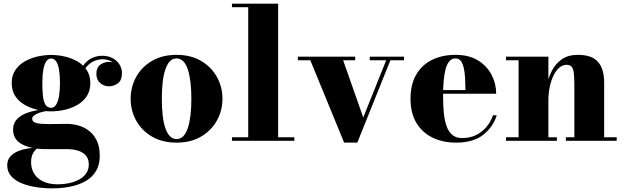

<svg xmlns="http://www.w3.org/2000/svg" viewBox="-20 -770 3411 1050"><path d="M265.5 260Q218.5 260 174.8 253Q131 246 96 231.2Q61 216.5 40.2 192.2Q19.5 168 19.5 134Q19.5 104 37 85.2Q54.5 66.5 80 56.2Q105.5 46 131.2 42.2Q157 38.5 174 38.5H188.5Q171.5 48.5 160.8 68Q150 87.5 150 118Q150 151.5 166.2 178.8Q182.5 206 215 222Q247.5 238 297 238Q327.5 238 357.2 231.8Q387 225.5 411.5 212.5Q436 199.5 450.8 178.8Q465.5 158 465.5 129Q465.5 98 449 79.8Q432.5 61.5 405.2 53.5Q378 45.5 345.5 45.5Q335 45.5 311.8 45.5Q288.5 45.5 265.2 45.5Q242 45.5 231 45.5Q150 45.5 100.8 19.2Q51.5 -7 51.5 -61Q51.5 -94 70.8 -115.8Q90 -137.5 121.2 -150Q152.5 -162.5 189.5 -168Q226.5 -173.5 262 -173.5L261 -165Q247.5 -165 229.8 -162Q212 -159 195 -153.2Q178 -147.5 167 -139.2Q156 -131 156 -120.5Q156 -103 179 -97.2Q202 -91.5 243 -91.5Q260.5 -91.5 279.2 -91.8Q298 -92 316 -92.2Q334 -92.5 348 -92.5Q376 -92.5 406.8 -84.2Q437.5 -76 464.5 -56.2Q491.5 -36.5 508.5 -2.8Q525.5 31 525.5 82Q525.5 131.5 505 165.5Q484.5 199.5 448.5 220.2Q412.5 241 365.5 250.5Q318.5 260 265.5 260ZM260 -161Q222.5 -161 184.5 -169.8Q146.5 -178.5 114.8 -196.8Q83 -215 63.5 -244.5Q44 -274 44 -315.5Q44 -357 63.5 -386.2Q83 -415.5 114.8 -433.8Q146.5 -452 184.5 -460.8Q222.5 -469.5 260 -469.5Q297 -469.5 334.8 -460.8Q372.5 -452 404 -433.8Q435.5 -415.5 454.8 -386.2Q474 -357 474 -315.5Q474 -274 454.8 -244.5Q435.5 -215 404 -196.8Q372.5 -178.5 334.8 -169.8Q297 -161 260 -161ZM260 -180.5Q276.5 -180.5 287.2 -198Q298 -215.5 303 -246Q308 -276.5 308 -315.5Q308 -358 303 -388Q298 -418 287.2 -434Q276.5 -450 260 -450Q243 -450 232.5 -434Q222 -418 216.8 -388Q211.5 -358 211.5 -315.5Q211.5 -276.5 214.8 -246Q218 -215.5 228.2 -198Q238.5 -180.5 260 -180.5ZM575.5 -298Q548.5 -298 527.8 -316Q507 -334 507 -366.5Q507 -400 528.2 -415.8Q549.5 -431.5 575.5 -431.5Q599.5 -431.5 622.8 -415.8Q646 -400 646 -371H626.5Q626.5 -401 602.5 -423.5Q578.5 -446 539.5 -446Q519.5 -446 496.8 -437Q474 -428 454.2 -405.8Q434.5 -383.5 424.5 -343.5L411 -353.5Q421 -396 442 -420.5Q463 -445 488.5 -455Q514 -465 538 -465Q573.5 -465 597.8 -451Q622 -437 634.5 -415.5Q647 -394 647 -371Q647 -331 624.8 -314.5Q602.5 -298 575.5 -298Z M945.5 10Q867.5 10 811.2 -23Q755 -56 724.8 -110.5Q694.5 -165 694.5 -230Q694.5 -295 724.8 -349.5Q755 -404 811.2 -437Q867.5 -470 945.5 -470Q1023.5 -470 1079.5 -437Q1135.5 -404 1166 -349.5Q1196.5 -295 1196.5 -230Q1196.5 -165 1166 -110.5Q1135.5 -56 1079.5 -23Q1023.5 10 945.5 10ZM945.5 -9.5Q967 -9.5 982.5 -25.5Q998 -41.5 1007.5 -70.8Q1017 -100 1021.8 -140.5Q1026.5 -181 1026.5 -230Q1026.5 -279 1021.8 -319.5Q1017 -360 1007.5 -389.2Q998 -418.5 982.5 -434.5Q967 -450.5 945.5 -450.5Q924 -450.5 908.8 -434.5Q893.5 -418.5 883.8 -389.2Q874 -360 869.5 -319.5Q865 -279 865 -230Q865 -181 869.5 -140.5Q874 -100 883.8 -70.8Q893.5 -41.5 908.8 -25.5Q924 -9.5 945.5 -9.5Z M1501 -750V-19.5H1589.5V0H1248.5V-19.5H1337.5V-730.5H1248.5V-750Z M2189.5 -460V-440.5H2115L1934 10H1862L1677 -440.5H1609V-460H1922.5V-440.5H1856.5L1966.5 -127.5L2092 -440.5H2002V-460Z M2474.5 10Q2402 10 2345.8 -17.2Q2289.5 -44.5 2257.2 -98Q2225 -151.5 2225 -230Q2225 -308.5 2256.2 -362Q2287.5 -415.5 2343 -442.8Q2398.5 -470 2471 -470Q2545 -470 2594.2 -439.5Q2643.5 -409 2668.5 -360.5Q2693.5 -312 2693.5 -257.5H2291.5V-277.5H2525.5Q2525 -309.5 2523.5 -340.2Q2522 -371 2516.8 -396Q2511.5 -421 2500.8 -435.8Q2490 -450.5 2471 -450.5Q2450.5 -450.5 2437.2 -434.8Q2424 -419 2416.5 -390.5Q2409 -362 2406 -324.8Q2403 -287.5 2403 -244.5Q2403 -193.5 2407.2 -151.2Q2411.5 -109 2422.8 -78.5Q2434 -48 2454.5 -31.5Q2475 -15 2507 -15Q2569 -15 2613.2 -50Q2657.5 -85 2676 -139.5H2696.5Q2677 -76 2622.8 -33Q2568.5 10 2474.5 10Z M2979 -460V-19.5H3025.5V0H2747V-19.5H2816V-440.5H2747V-460ZM3284 -319.5V-19.5H3352.5V0H3074.5V-19.5H3121V-308Q3121 -350 3117.8 -373.5Q3114.5 -397 3105.2 -406.2Q3096 -415.5 3078.5 -415.5Q3056 -415.5 3037.5 -399Q3019 -382.5 3006 -354.8Q2993 -327 2986 -292.8Q2979 -258.5 2979 -223L2962.5 -222.5Q2962.5 -259.5 2970.5 -302.2Q2978.5 -345 2998.2 -383.2Q3018 -421.5 3052.5 -445.8Q3087 -470 3140.5 -470Q3196.5 -470 3227.5 -450.5Q3258.5 -431 3271.2 -397Q3284 -363 3284 -319.5Z"/></svg>

Font: Bodoni Moda 11pt ExtraBold
Style: Regular
Weight: 800
Designer: Owen Earl
Foundry: indestructible type
Version: Version 2.004